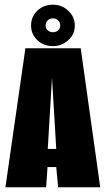

<svg xmlns="http://www.w3.org/2000/svg" viewBox="-20 -796 449 816"><path d="M3 0 88 -591H323L406 0H227L219 -86H182L176 0ZM183 -163H219L201 -466ZM205 -600Q165 -600 138.5 -625.5Q112 -651 112 -687Q112 -725 138.5 -750.5Q165 -776 205 -776Q243 -776 270.5 -750Q298 -724 298 -687Q298 -651 270.5 -625.5Q243 -600 205 -600ZM205 -659Q218 -659 227 -667Q236 -675 236 -687Q236 -701 227 -709.5Q218 -718 205 -718Q192 -718 183 -709.5Q174 -701 174 -687Q174 -675 183 -667Q192 -659 205 -659Z"/></svg>

Font: Alumni Sans Black
Style: Regular
Weight: 900
Designer: Robert E. Leuschke
Foundry: Robert E. Leuschke
Version: Version 1.018